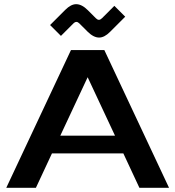

<svg xmlns="http://www.w3.org/2000/svg" viewBox="-20 -900 840 920"><path d="M10 0 320 -660H480L790 0H648L571 -165H229L152 0ZM269 -250H531L400 -530ZM220 -780 293 -853Q320 -880 345 -880Q372 -880 401 -851L440 -812Q447 -805 454 -805Q461 -805 469 -813L528 -872L580 -820L507 -747Q480 -720 455 -720Q428 -720 399 -749L360 -788Q353 -795 346 -795Q339 -795 331 -787L272 -728Z"/></svg>

Font: Xolonium
Style: Regular
Weight: 400
Designer: Severin Meyer
Version: Version 4.2